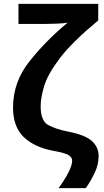

<svg xmlns="http://www.w3.org/2000/svg" viewBox="-20 -780 536 987"><path d="M487 22Q487 -23 453 -54.5Q419 -86 332 -103Q266 -116 227.5 -137.5Q189 -159 189 -234Q189 -278 207.5 -339Q226 -400 289 -482.5Q352 -565 485 -675V-760H75V-657H213Q237 -657 274.5 -658.5Q312 -660 328 -664Q215 -570 131 -464Q47 -358 47 -227Q47 -128 102.5 -75Q158 -22 258 -4Q319 7 335 19Q351 31 351 45Q351 70 330 110Q309 150 281 187H421Q446 152 466.5 109Q487 66 487 22Z"/></svg>

Font: Noto Sans UI
Style: Bold
Weight: 700
Designer: Monotype Design Team
Foundry: Monotype Imaging Inc.
Version: Version 1.901